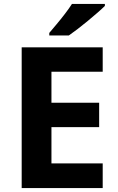

<svg xmlns="http://www.w3.org/2000/svg" viewBox="-20 -954 600 974"><path d="M501 0H90V-714H501V-590H241V-433H483V-309H241V-125H501ZM512 -924Q498 -910 475 -890Q452 -870 425.5 -848Q399 -826 373.5 -806.5Q348 -787 329 -774H230V-787Q246 -806 267.5 -831.5Q289 -857 310 -884.5Q331 -912 345 -934H512Z"/></svg>

Font: Noto Sans NKo Unjoined
Style: Bold
Weight: 700
Designer: Monotype Design Team
Foundry: Monotype Imaging Inc.
Version: Version 2.004